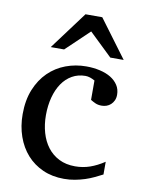

<svg xmlns="http://www.w3.org/2000/svg" viewBox="-83 -778 632 848"><g transform="rotate(10 233.0 -354.0)"><path d="M432.1 -37.1Q415 -28.3 396.2 -19.3Q377.4 -10.3 356.2 -3.4Q335 3.4 311.8 7.8Q288.6 12.2 263.2 12.2Q210.4 12.2 168.2 -6.6Q126 -25.4 96.2 -58.8Q66.4 -92.3 50.3 -138.2Q34.2 -184.1 34.2 -237.8Q34.2 -300.8 53.7 -348.6Q73.2 -396.5 106.4 -429Q139.6 -461.4 183.3 -477.8Q227.1 -494.1 274.9 -494.1Q307.6 -494.1 336.2 -487.5Q364.7 -481 385.5 -468.3Q406.2 -455.6 418.2 -437Q430.2 -418.5 430.2 -394Q430.2 -379.4 425 -368.4Q419.9 -357.4 411.6 -349.9Q403.3 -342.3 392.8 -338.6Q382.3 -335 371.1 -335Q354.5 -335 342.3 -340.6Q330.1 -346.2 320.8 -352.1V-439Q310.5 -444.8 299.6 -448.5Q288.6 -452.1 278.8 -452.1Q245.6 -452.1 219 -437Q192.4 -421.9 174.1 -395Q155.8 -368.2 146 -331.3Q136.2 -294.4 136.2 -251Q136.2 -209.5 146.7 -172.9Q157.2 -136.2 178 -109.1Q198.7 -82 229.7 -66.4Q260.7 -50.8 301.8 -50.8Q336.9 -50.8 368.4 -61.8Q399.9 -72.8 432.1 -94.2ZM372.1 -550.8 269 -649.9 165 -550.8H105L231 -720.2H306.2L432.1 -550.8Z"/></g></svg>

Font: Charis SIL Am
Style: Regular
Weight: 400
Foundry: SIL International
Version: Version 5.000